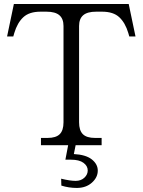

<svg xmlns="http://www.w3.org/2000/svg" viewBox="-20 -720 707 952"><path d="M372.1 -113.8Q372.1 -73.2 390.9 -54.7Q409.7 -36.1 451.2 -36.1H483.9V0H355L346.2 43.9Q405.3 46.9 435.1 70.3Q464.8 93.8 464.8 126Q464.8 159.7 435.5 185.8Q406.2 211.9 360.8 211.9Q321.3 211.9 284.2 200.2L283.2 166Q327.1 176.8 355 176.8Q381.8 176.8 398.4 161.1Q415 145.5 415 125Q415 103 394 87.4Q373 71.8 332 71.8H304.2L317.9 0H183.1V-36.1H215.8Q257.3 -36.1 276.1 -54.7Q294.9 -73.2 294.9 -113.8V-590.8Q294.9 -627 274.4 -644.5Q253.9 -662.1 210 -662.1H181.2Q125 -662.1 95.5 -634.5Q65.9 -606.9 50.8 -556.2L45.9 -539.1H15.1L48.8 -700.2H618.2L651.9 -539.1H621.1L616.2 -556.2Q601.1 -606.9 571.5 -634.5Q542 -662.1 485.8 -662.1H457Q413.1 -662.1 392.6 -644.5Q372.1 -627 372.1 -590.8Z"/></svg>

Font: LT Superior Serif
Style: Regular
Weight: 400
Designer: Daniel Lyons
Foundry: LyonsType
Version: Version 2.120;FEAKit 1.0